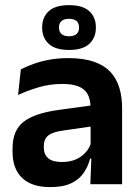

<svg xmlns="http://www.w3.org/2000/svg" viewBox="-20 -734 556 765"><path d="M466.5 0H340L344.5 -120L341 -131V-284.5L340.5 -306.5Q340.5 -354.5 314.2 -377Q288 -399.5 228.5 -399.5Q178 -399.5 133.8 -386.2Q89.5 -373 52 -355.5L63 -457.5Q85 -469 113.2 -479.2Q141.5 -489.5 176.5 -496Q211.5 -502.5 252 -502.5Q312 -502.5 353.5 -488.2Q395 -474 419.8 -447.5Q444.5 -421 455.5 -384.2Q466.5 -347.5 466.5 -303ZM179.5 11.5Q106.5 11.5 68.2 -25Q30 -61.5 30 -129V-143Q30 -214.5 74 -248.8Q118 -283 213.5 -296L352.5 -315L360 -232.5L232 -214Q190 -208.5 172.2 -194Q154.5 -179.5 154.5 -151.5V-146.5Q154.5 -119 171.8 -103.8Q189 -88.5 226 -88.5Q259 -88.5 282.5 -99Q306 -109.5 321.2 -126.8Q336.5 -144 343 -165.5L361 -102H339Q331 -70.5 313.2 -44.8Q295.5 -19 263.5 -3.8Q231.5 11.5 179.5 11.5ZM148 -623V-625.5Q148 -665 174 -689.2Q200 -713.5 255 -713.5Q310 -713.5 336 -689.2Q362 -665 362 -625.5V-623Q362 -584 336 -559.5Q310 -535 255 -535Q200 -535 174 -559.5Q148 -584 148 -623ZM215 -625V-623.5Q215 -607.5 225.2 -598.5Q235.5 -589.5 255 -589.5Q275 -589.5 285 -598.5Q295 -607.5 295 -623.5V-625Q295 -641.5 285 -650.2Q275 -659 255 -659Q235.5 -659 225.2 -650.2Q215 -641.5 215 -625Z"/></svg>

Font: Anek Devanagari SemiBold
Style: Regular
Weight: 600
Designer: Kailash Malviya (Devanagari) & Yesha Goshar (Latin)
Foundry: Ek Type
Version: Version 1.003